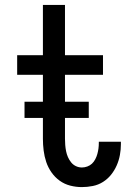

<svg xmlns="http://www.w3.org/2000/svg" viewBox="-20 -755 540 783"><path d="M314 8Q290 8 266.5 2Q243 -4 223.5 -18Q204 -32 190 -52Q176 -72 168.5 -94.5Q161 -117 158 -141Q155 -165 155 -189V-450H50V-530H155V-735H245V-530H400V-450H245V-189Q245 -177 246 -164Q247 -151 249.5 -138.5Q252 -126 257 -114.5Q262 -103 270 -93Q278 -83 289.5 -77.5Q301 -72 314 -72Q325 -72 336 -76Q347 -80 355 -87.5Q363 -95 368.5 -105.5Q374 -116 377 -127Q380 -138 381.5 -149Q383 -160 383 -172Q383 -173 383 -174.5Q383 -176 383 -177H473Q473 -175 473 -172.5Q473 -170 473 -167Q473 -145 469 -123Q465 -101 456 -80.5Q447 -60 433 -42.5Q419 -25 400 -13Q381 -1 358.5 3.5Q336 8 314 8ZM80 -274V-340H342V-274Z"/></svg>

Font: Iosevka Slab Medium
Style: Regular
Weight: 500
Monospace: yes
Designer: Belleve Invis
Foundry: Belleve Invis
Version: Version 11.1.1; ttfautohint (v1.8.3)